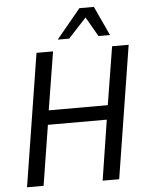

<svg xmlns="http://www.w3.org/2000/svg" viewBox="-61 -969 771 1017"><g transform="rotate(-5 325.0 -460.5)"><path d="M41 0 153 -705H241L191 -396H505L555 -705H643L531 0H443L493 -320H180L129 0ZM271 -765 400 -921H477L549 -765H488L428 -869L332 -765Z"/></g></svg>

Font: Nunito Sans 10pt Condensed Medium
Style: Italic
Weight: 500
Width: 3
Italic angle: -9°
Designer: Vernon Adams
Foundry: Vernon Adams
Version: Version 3.101;gftools[0.9.27]